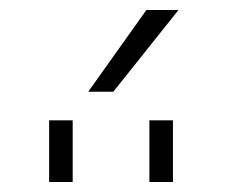

<svg xmlns="http://www.w3.org/2000/svg" viewBox="-20 -973 454 383"><path d="M206 -790H156L272 -953H336ZM278 -610V-733H325V-610ZM78 -610V-733H125V-610Z"/></svg>

Font: Mplus 1p Light
Style: Regular
Weight: 300
Version: Version 1.061